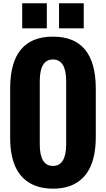

<svg xmlns="http://www.w3.org/2000/svg" viewBox="-20 -1116 636 1153"><path d="M377.4 -628.9Q377 -758.8 297.9 -758.8Q218.8 -758.8 218.8 -628.9V-249Q218.8 -119.6 297.9 -119.6Q377 -119.6 377.4 -249ZM41 -289.1V-584.5Q41 -896 297.9 -896Q554.7 -896 555.2 -584.5V-293.5Q555.2 -55.7 399.4 1Q354.5 17.1 297.9 17.1Q241.2 16.6 196.8 1Q41 -54.7 41 -289.1ZM113.3 -945.8V-1096.2H261.2V-945.8ZM334.5 -945.8V-1096.2H482.9V-945.8Z"/></svg>

Font: Oswald-Bold
Style: Bold
Weight: 700
Designer: vernon adams
Foundry: vernon adams
Version: Version 2.002; ttfautohint (v0.92.18-e454-dirty) -l 8 -r 50 